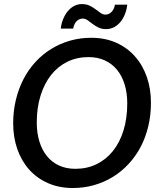

<svg xmlns="http://www.w3.org/2000/svg" viewBox="-20 -913 790 940"><path d="M719 -409.5Q719 -349.5 706 -295Q693 -240.5 668.8 -194.2Q644.5 -148 610 -110.8Q575.5 -73.5 533 -47.2Q490.5 -21 441 -6.8Q391.5 7.5 336.5 7.5Q269 7.5 214.8 -16.5Q160.5 -40.5 122.8 -82.8Q85 -125 64.8 -183Q44.5 -241 44.5 -309.5Q44.5 -370 57.8 -424.5Q71 -479 95 -525.5Q119 -572 153.5 -609.5Q188 -647 230.5 -673.2Q273 -699.5 322.5 -713.8Q372 -728 427 -728Q494.5 -728 548.5 -704Q602.5 -680 640.5 -637.2Q678.5 -594.5 698.8 -536.2Q719 -478 719 -409.5ZM603 -407Q603 -458.5 590 -500.2Q577 -542 552.5 -571.8Q528 -601.5 492.8 -617.5Q457.5 -633.5 413.5 -633.5Q357 -633.5 310.2 -610.8Q263.5 -588 230.2 -546Q197 -504 178.5 -444.8Q160 -385.5 160 -313Q160 -261.5 173 -219.8Q186 -178 210.2 -148.2Q234.5 -118.5 269.5 -102.5Q304.5 -86.5 349 -86.5Q406 -86.5 452.8 -109.2Q499.5 -132 533 -173.8Q566.5 -215.5 584.8 -274.8Q603 -334 603 -407ZM496 -841.5Q506.5 -841.5 514.8 -846Q523 -850.5 528.8 -857.5Q534.5 -864.5 538 -873Q541.5 -881.5 542.5 -890H603Q600.5 -866.5 592.2 -845Q584 -823.5 570.8 -807Q557.5 -790.5 539.5 -780.5Q521.5 -770.5 499.5 -770.5Q477.5 -770.5 461.5 -778.5Q445.5 -786.5 432.8 -796.2Q420 -806 408.8 -814Q397.5 -822 385 -822Q374.5 -822 366.2 -817.5Q358 -813 352.2 -806Q346.5 -799 343 -790.2Q339.5 -781.5 338.5 -773H277.5Q280 -796 288.5 -817.8Q297 -839.5 310.2 -856.2Q323.5 -873 341.5 -883Q359.5 -893 381 -893Q403.5 -893 419.5 -885Q435.5 -877 448.5 -867.2Q461.5 -857.5 472.5 -849.5Q483.5 -841.5 496 -841.5Z"/></svg>

Font: Lato SemiBold
Style: Italic
Weight: 600
Italic angle: -7°
Designer: Lukasz Dziedzic with Adam Twardoch and Botio Nikoltchev
Foundry: tyPoland Lukasz Dziedzic
Version: Version 2.015; 2015-08-06; http://www.latofonts.com/